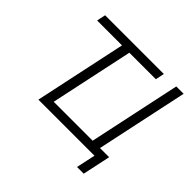

<svg xmlns="http://www.w3.org/2000/svg" viewBox="-198 -926 1276 1276"><g transform="rotate(45 440.0 -287.5)"><path d="M684 135 713 0H186L324 -648H90L103 -710H655L642 -648H393L268 -62H634L772 -710H841L703 -62H789L747 135Z"/></g></svg>

Font: Raleway
Style: Italic
Weight: 400
Italic angle: -12°
Designer: Matt McInerney, Pablo Impallari, Rodrigo Fuenzalida
Foundry: Matt McInerney, Pablo Impallari, Rodrigo Fuenzalida
Version: Version 4.026